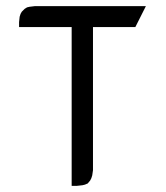

<svg xmlns="http://www.w3.org/2000/svg" viewBox="-20 -604 538 624"><path d="M42 -516.1V-532.2L43.9 -549.8L46.9 -559.1L50.8 -565.9L60.1 -575.2L67.9 -580.1L76.2 -582L92.8 -584H454.1L419.9 -516.1H282.2V-50.8L279.8 -34.2L276.9 -24.9L272.9 -17.1L265.1 -7.8L255.9 -3.9L248 -2L230 0H212.9V-516.1Z"/></svg>

Font: Petahja
Style: Regular
Weight: 400
Designer: T. Christopher White
Version: Version 1.1